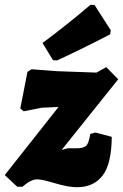

<svg xmlns="http://www.w3.org/2000/svg" viewBox="-48 -774 515 804"><path d="M331 -754 348 -753 416 -647 413 -630Q279 -561 191 -521L174 -522L130 -594Q229 -667 331 -754ZM397 -493 447 -442 210 -146 235 -153H273Q301 -153 312.5 -163.5Q324 -174 330 -213L351 -219L420 -201Q419 -86 381 -38Q343 10 275 10Q238 10 183 -6.5Q128 -23 108 -23Q81 -23 46 8H24L-28 -41L197 -326L127 -323L51 -308L37 -320L67 -473L84 -484L189 -476L356 -470Z"/></svg>

Font: Alegreya Sans Black
Style: Italic
Weight: 900
Italic angle: -7°
Designer: Juan Pablo del Peral
Foundry: Huerta Tipografica
Version: Version 2.007